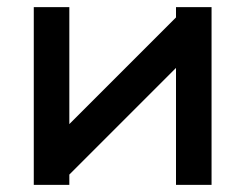

<svg xmlns="http://www.w3.org/2000/svg" viewBox="-20 -520 690 540"><path d="M175 0H75V-500H175V-171L475 -471V-500H575V0H475V-329L175 -29Z"/></svg>

Font: Monoikos Medium
Style: Regular
Weight: 500
Designer: Brian Krent
Version: Version 0.088